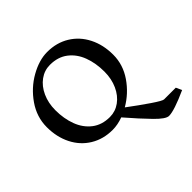

<svg xmlns="http://www.w3.org/2000/svg" viewBox="-251 -1053 1563 1563"><g transform="rotate(-45 530.5 -271.0)"><path d="M837 264Q801 264 727.5 189Q654 114 553 -3Q490 20 432 20Q325 20 242 -30.5Q159 -81 113.5 -171Q68 -261 68 -375Q68 -492 137 -591.5Q206 -691 308 -748.5Q410 -806 503 -806Q611 -806 694 -755Q777 -704 822.5 -614Q868 -524 868 -410Q868 -295 800.5 -197Q733 -99 631 -40Q726 31 806 85.5Q886 140 903 140H1038L1061 190Q898 264 837 264ZM490 -70Q554 -70 606.5 -108Q659 -146 689.5 -213Q720 -280 720 -363Q720 -461 690 -541Q660 -621 598 -668.5Q536 -716 445 -716Q381 -716 328.5 -678Q276 -640 245.5 -573Q215 -506 215 -423Q215 -326 245 -246Q275 -166 337 -118Q399 -70 490 -70Z"/></g></svg>

Font: InknutAntiqua
Style: Medium
Weight: 500
Designer: Claus Eggers Srensen
Foundry: Claus Eggers Srensen
Version: Version 1.000; ttfautohint (v1.2) -l 7 -r 28 -G 50 -x 13 -D 